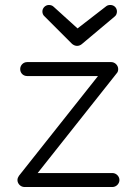

<svg xmlns="http://www.w3.org/2000/svg" viewBox="-20 -749 549 770"><path d="M459 -27C459 -42 446 -55 431 -55H131L448 -455C452 -459 454 -465 454 -472C454 -487 441 -500 426 -500H89C73 -500 61 -487 61 -472C61 -456 73 -444 89 -444H373L56 -44C53 -39 50 -34 50 -27C50 -12 63 1 78 1H431C446 1 459 -12 459 -27ZM269 -573C275 -568 282 -565 289 -565C295 -565 302 -567 308 -572L439 -682C446 -687 449 -695 449 -703C449 -718 437 -729 423 -729C417 -729 411 -728 406 -724L291 -635L195 -722C190 -727 183 -729 176 -729C162 -729 150 -717 150 -703C150 -695 153 -688 159 -683Z"/></svg>

Font: Comic Neue
Style: Normal
Weight: 400
Designer: Craig Rozynski
Foundry: Craig Rozynski
Version: Version 2.003